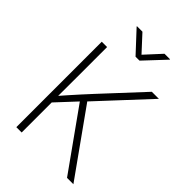

<svg xmlns="http://www.w3.org/2000/svg" viewBox="-272 -1050 1156 1156"><g transform="rotate(45 306.0 -471.5)"><path d="M133.3 -243.7 128.4 -293.5Q156.2 -325.7 182.4 -355.2Q208.5 -384.8 235.1 -414.1Q261.7 -443.4 290 -474.1L525.4 -727.5H585.4L282.2 -401.4L276.9 -397.9ZM99.1 0V-727.5H144.5V-471.7L144 -299.8L144.5 -274.4V0ZM530.8 0 251 -392.6 282.2 -424.8 585 0ZM229.5 -943.4 323.7 -841.3 417.5 -943.4H464.8V-940.4L340.3 -807.6H306.6L183.1 -940.4V-943.4Z"/></g></svg>

Font: Inter 18pt ExtraLight
Style: Regular
Weight: 250
Designer: Rasmus Andersson
Foundry: rsms
Version: Version 4.001;git-66647c0bb